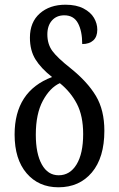

<svg xmlns="http://www.w3.org/2000/svg" viewBox="-20 -785 505 815"><path d="M42 -214Q42 -398 201 -458Q154 -495 130.5 -533Q107 -571 107 -625Q107 -691 149 -728Q191 -765 258 -765Q304 -765 334.5 -749Q365 -733 379 -709Q393 -685 393 -659Q393 -629 376 -613.5Q359 -598 329 -598Q329 -653 311 -686.5Q293 -720 253 -720Q220 -720 200.5 -698Q181 -676 181 -639Q181 -598 202 -569Q223 -540 280 -495Q351 -438 387 -378Q423 -318 423 -230Q423 -116 370 -53Q317 10 228 10Q144 10 93 -49.5Q42 -109 42 -214ZM333 -216Q333 -293 306.5 -344Q280 -395 234 -432Q192 -413 162 -357.5Q132 -302 132 -213Q132 -133 157.5 -87Q183 -41 229 -41Q277 -41 305 -87Q333 -133 333 -216Z"/></svg>

Font: Noto Serif Cond
Style: Regular
Weight: 400
Width: 3
Designer: Monotype Design Team
Foundry: Monotype Imaging Inc.
Version: Version 1.001